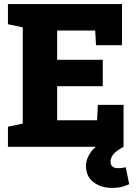

<svg xmlns="http://www.w3.org/2000/svg" viewBox="-20 -731 679 956"><path d="M19.5 0V-100.1L93.3 -115.7V-594.7L19.5 -610.4V-710.9H587.4V-505.9H458L454.1 -579.1H264.6V-433.1H491.7V-301.8H264.6V-132.3H463.4L467.3 -209H595.2V0ZM539.6 204.6Q481.9 204.6 445.1 175.8Q408.2 147 408.2 95.2Q408.2 60.5 432.6 25.6Q457 -9.3 517.1 -30.3L595.2 0Q558.6 20 544.4 37.4Q530.3 54.7 530.3 73.7Q530.3 106.4 569.8 106.4Q580.6 106.4 589.6 105Q598.6 103.5 606 101.6L623.5 186Q607.4 193.8 587.4 199.2Q567.4 204.6 539.6 204.6Z"/></svg>

Font: Roboto Slab Black
Style: Regular
Weight: 900
Designer: Google
Version: Version 2.000; ttfautohint (v1.8.1.43-b0c9)